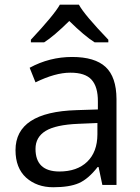

<svg xmlns="http://www.w3.org/2000/svg" viewBox="-20 -786 596 816"><path d="M231.9 -57.1Q307.6 -57.1 350.6 -98.6Q393.6 -140.1 394 -214.8V-263.2L313 -259.8Q216.8 -255.9 173.8 -229.5Q130.9 -203.1 130.9 -153.3Q130.9 -57.6 231.9 -57.1ZM475.1 -365.2V0H415L398.9 -76.2H395Q355.5 -25.4 315.4 -7.8Q275.4 9.8 206.1 9.8Q136.7 9.8 90.8 -31.2Q45.9 -72.3 45.9 -147.9Q45.9 -310.1 305.2 -317.9L396 -320.8V-354Q396.5 -417 369.1 -447.3Q341.8 -477.5 278.3 -477.1Q214.8 -477.1 130.9 -436L106 -498Q190.4 -543.9 286.6 -543.9Q382.8 -543.9 428.7 -501.5Q474.6 -459 475.1 -365.2ZM440.4 -606H382.3Q339.4 -632.8 274.4 -696.8Q208 -631.3 167.5 -606H111.3V-617.2Q210.4 -723.1 234.4 -766.1H315.4Q337.4 -724.6 440.4 -617.2Z"/></svg>

Font: OpenSans
Style: Regular
Weight: 400
Foundry: Ascender Corporation
Version: Version 1.10